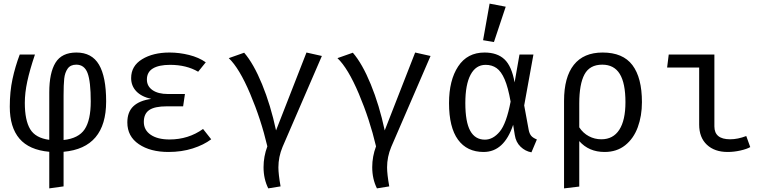

<svg xmlns="http://www.w3.org/2000/svg" viewBox="-20 -828 4240 1060"><path d="M566 -268Q566 -11 331 10V201L252 212V10Q141 0 87.5 -62.5Q34 -125 34 -239Q34 -322 49 -391.5Q64 -461 89 -527H173Q144 -441 130.5 -378Q117 -315 117 -260Q117 -164 146.5 -115Q176 -66 252 -56V-318Q252 -426 286.5 -482Q321 -538 402 -538Q487 -538 526.5 -471Q566 -404 566 -268ZM331 -302V-55Q414 -64 447.5 -114.5Q481 -165 481 -268Q481 -378 463.5 -424.5Q446 -471 401 -471Q369 -471 353.5 -449Q338 -427 334.5 -393.5Q331 -360 331 -302Z M901 -241Q834 -241 804 -220.5Q774 -200 774 -155Q774 -110 812 -84Q850 -58 916 -58Q1020 -58 1101 -116L1146 -59Q1105 -28 1044 -8.5Q983 11 910 11Q810 11 746.5 -32Q683 -75 683 -152Q683 -210 716.5 -241.5Q750 -273 815 -282Q761 -294 732.5 -324Q704 -354 704 -397Q704 -464 764.5 -501Q825 -538 916 -538Q970 -538 1024 -524.5Q1078 -511 1116 -484L1074 -432Q1009 -470 919 -470Q857 -470 824 -450Q791 -430 791 -389Q791 -352 822 -330.5Q853 -309 907 -309H1001L991 -241Z M1757 -519 1540 -17Q1517 38 1517 96Q1517 134 1529 201L1461 212Q1435 160 1435 95Q1435 36 1456 -20Q1421 -169 1361 -310.5Q1301 -452 1243 -507L1328 -537Q1380 -477 1427 -362.5Q1474 -248 1504 -108L1672 -538Z M2357 -519 2140 -17Q2117 38 2117 96Q2117 134 2129 201L2061 212Q2035 160 2035 95Q2035 36 2056 -20Q2021 -169 1961 -310.5Q1901 -452 1843 -507L1928 -537Q1980 -477 2027 -362.5Q2074 -248 2104 -108L2272 -538Z M2821 -373 2848 -527H2925L2874 -246L2899 -110Q2903 -90 2912.5 -78.5Q2922 -67 2944 -58L2914 13Q2880 7 2854 -18Q2828 -43 2822 -83L2813 -139Q2763 11 2650 11Q2558 11 2508.5 -57Q2459 -125 2459 -259Q2459 -385 2509.5 -461.5Q2560 -538 2655 -538Q2725 -538 2765 -500.5Q2805 -463 2821 -373ZM2549 -259Q2549 -155 2576 -106Q2603 -57 2657 -57Q2702 -57 2739 -101.5Q2776 -146 2799 -267Q2785 -346 2766 -390Q2747 -434 2721.5 -452Q2696 -470 2661 -470Q2607 -470 2578 -415.5Q2549 -361 2549 -259ZM2772 -791 2707 -596 2647 -606 2683 -808Z M3524 -264Q3524 -188 3501 -125.5Q3478 -63 3431.5 -26Q3385 11 3318 11Q3231 11 3178 -49V202L3094 212V-271Q3094 -402 3148 -470Q3202 -538 3307 -538Q3419 -538 3471.5 -468.5Q3524 -399 3524 -264ZM3178 -257V-125Q3199 -93 3231 -76Q3263 -59 3300 -59Q3365 -59 3399 -111.5Q3433 -164 3433 -264Q3433 -369 3401.5 -420Q3370 -471 3305 -471Q3236 -471 3207 -417.5Q3178 -364 3178 -257Z M3663 -455 3672 -527H3924V-130Q3924 -59 4011 -59Q4053 -59 4100 -77L4122 -16Q4103 -5 4067.5 3Q4032 11 3997 11Q3925 11 3882.5 -29Q3840 -69 3840 -140V-455Z"/></svg>

Font: FiraDG Mono
Style: Regular
Weight: 400
Designer: Carrois Corporate & Edenspiekermann AG
Foundry: Carrois Corporate GbR & Edenspiekermann AG
Version: Version 3.206